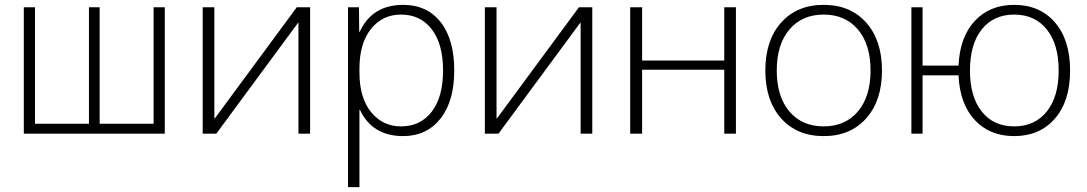

<svg xmlns="http://www.w3.org/2000/svg" viewBox="-20 -550 4471 790"><path d="M658 0H78V-520H124V-41H346V-520H390V-41H612V-520H658Z M862 -63H864L1201 -520H1256V0H1208V-457H1207L870 0H814V-520H862Z M1639 10Q1512 10 1461 -98H1459V220H1412V-520H1457L1458 -419H1460Q1511 -530 1639 -530Q1737 -530 1793 -459Q1849 -388 1849 -260Q1849 -133 1792 -61.5Q1735 10 1639 10ZM1630 -490Q1553 -490 1506 -430.5Q1459 -371 1459 -268V-252Q1459 -147 1507 -88.5Q1555 -30 1630 -30Q1710 -30 1756.5 -90.5Q1803 -151 1803 -260Q1803 -369 1756.5 -429.5Q1710 -490 1630 -490Z M2023 -63H2025L2362 -520H2417V0H2369V-457H2368L2031 0H1975V-520H2023Z M2622 -263V0H2573V-520H2622V-301H2960V-520H3008V0H2960V-263Z M3510 -428.5Q3458 -490 3369 -490Q3280 -490 3228 -428.5Q3176 -367 3176 -260Q3176 -153 3228 -91.5Q3280 -30 3369 -30Q3458 -30 3510 -91.5Q3562 -153 3562 -260Q3562 -367 3510 -428.5ZM3544 -63Q3479 10 3369 10Q3259 10 3194 -63Q3129 -136 3129 -260Q3129 -384 3194 -457Q3259 -530 3369 -530Q3479 -530 3544 -457Q3609 -384 3609 -260Q3609 -136 3544 -63Z M3730 -520H3776V-280H3924Q3929 -397 3990.5 -463.5Q4052 -530 4153 -530Q4258 -530 4320.5 -458Q4383 -386 4383 -260Q4383 -134 4320.5 -62Q4258 10 4153 10Q4052 10 3990.5 -56.5Q3929 -123 3924 -240H3776V0H3730ZM4019.5 -91Q4068 -30 4153 -30Q4238 -30 4287 -91Q4336 -152 4336 -260Q4336 -368 4287 -429Q4238 -490 4153 -490Q4068 -490 4019.5 -429Q3971 -368 3971 -260Q3971 -152 4019.5 -91Z"/></svg>

Font: M PLUS 1p Light
Style: Regular
Weight: 300
Version: Version 1.061